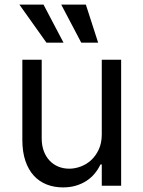

<svg xmlns="http://www.w3.org/2000/svg" viewBox="-20 -804 621 831"><path d="M420.5 -545.5H504.3V0H420.5V-92.3H414.8Q405.2 -71.7 390.3 -53.4Q375.4 -35.2 355.1 -21.8Q334.9 -8.5 309.3 -0.7Q283.7 7.1 252.8 7.1Q214.5 7.1 182.2 -5.5Q149.9 -18.1 126.4 -43.7Q103 -69.2 89.8 -108Q76.7 -146.7 76.7 -198.9V-545.5H160.5V-204.5Q160.5 -174.7 169.4 -150.6Q178.3 -126.4 194.1 -109.4Q209.9 -92.3 231.9 -83.1Q253.9 -73.9 279.8 -73.9Q303.3 -73.9 328.1 -82.7Q353 -91.6 373.6 -110.1Q394.2 -128.6 407.3 -156.6Q420.5 -184.7 420.5 -223ZM245 -784.1H351.6L404.8 -619.3H331.7ZM63.9 -784.1H168.3L255 -619.3H181.1Z"/></svg>

Font: Interop
Style: Regular
Weight: 400
Designer: Rasmus Andersson, Google, Jang Haemin
Foundry: jhaemin
Version: Version 1.008